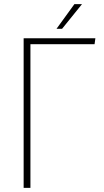

<svg xmlns="http://www.w3.org/2000/svg" viewBox="-20 -914 506 934"><path d="M95 0V-728H444L440 -699H128V0ZM255 -774 342 -894H379L282 -774Z"/></svg>

Font: Murecho ExtraLight
Style: Regular
Weight: 200
Designer: Neil Summerour
Foundry: Positype
Version: Version 1.010; ttfautohint (v1.8.3)